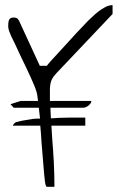

<svg xmlns="http://www.w3.org/2000/svg" viewBox="-20 -722 487 742"><path d="M309.6 -236.3H178.7Q179.7 -211.9 181.6 -188.5Q185.5 -141.6 188 -94.7Q190.4 -47.9 190.4 0H161.1Q156.2 0 153.3 -23.9Q150.4 -47.9 147.5 -86.4Q144.5 -125 140.6 -169.9Q138.7 -204.1 135.7 -236.3H29.3Q30.3 -240.2 35.2 -245.1Q40 -250 43 -250Q46.9 -251 56.2 -253.4Q65.4 -255.9 76.2 -257.3Q86.9 -258.8 96.7 -260.7Q106.4 -262.7 109.4 -262.7Q117.2 -263.7 132.8 -263.7H134.8Q132.8 -285.2 129.9 -305.7H33.2L20.5 -319.3L59.6 -332H127Q124 -362.3 119.1 -373Q118.2 -377.9 112.3 -391.6Q106.4 -405.3 98.6 -423.3Q90.8 -441.4 81.1 -460.9Q71.3 -480.5 63 -498.5Q54.7 -516.6 48.3 -529.8Q42 -543 40 -547.9Q37.1 -554.7 32.2 -564Q27.3 -573.2 22.9 -583Q18.6 -592.8 15.1 -602.5Q11.7 -612.3 11.7 -621.1Q11.7 -627.9 12.2 -633.3Q12.7 -638.7 14.6 -644Q16.6 -649.4 21 -651.9Q25.4 -654.3 33.2 -654.3Q40 -654.3 44.9 -651.9Q49.8 -649.4 53.7 -641.6L133.8 -467.8H161.1Q166 -474.6 178.2 -488.3Q190.4 -502 206.5 -519Q222.7 -536.1 239.7 -555.2Q256.8 -574.2 272.5 -591.3Q288.1 -608.4 301.3 -621.6Q314.5 -634.8 320.3 -641.6Q326.2 -646.5 336.4 -656.7Q346.7 -667 359.9 -677.2Q373 -687.5 387.2 -694.8Q401.4 -702.1 415 -702.1V-668L200.2 -441.4Q182.6 -422.9 177.7 -408.7Q172.9 -394.5 172.9 -375V-332H333Q333 -326.2 329.6 -321.8Q326.2 -317.4 321.3 -313.5Q316.4 -309.6 311 -307.6Q305.7 -305.7 301.8 -305.7H174.8L175.8 -282.2Q175.8 -273.4 176.8 -264.6Q192.4 -265.6 209 -266.6Q231.4 -267.6 251 -267.6Q270.5 -267.6 286.1 -267.6Q301.8 -267.6 309.6 -267.6Z"/></svg>

Font: The Girl Next Door
Style: Regular
Weight: 400
Designer: Kimberly Geswein
Foundry: Kimberly Geswein
Version: Version 1.002 2010